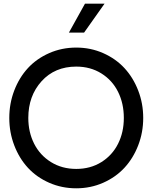

<svg xmlns="http://www.w3.org/2000/svg" viewBox="-20 -1020 842 1050"><path d="M444.8 -1000H551.8L439.9 -841.8H356.9ZM397 9.8Q317.9 9.8 249 -20.5Q180.2 -50.8 132.6 -102.5Q85 -154.3 57.9 -225.1Q30.8 -295.9 30.8 -375Q30.8 -454.1 57.9 -524.9Q85 -595.7 132.6 -647.5Q180.2 -699.2 249 -729.5Q317.9 -759.8 397 -759.8Q475.6 -759.8 544.2 -729.5Q612.8 -699.2 660.6 -647.5Q708.5 -595.7 735.8 -524.9Q763.2 -454.1 763.2 -375Q763.2 -295.9 735.8 -225.1Q708.5 -154.3 660.6 -102.5Q612.8 -50.8 544.2 -20.5Q475.6 9.8 397 9.8ZM657.2 -375Q657.2 -454.1 625.7 -517.6Q594.2 -581.1 534.4 -618.4Q474.6 -655.8 397 -655.8Q279.8 -655.8 207.3 -575.7Q134.8 -495.6 134.8 -375Q134.8 -297.4 166.7 -234.1Q198.7 -170.9 259 -133.5Q319.3 -96.2 397 -96.2Q474.6 -96.2 534.4 -133.5Q594.2 -170.9 625.7 -233.9Q657.2 -296.9 657.2 -375Z"/></svg>

Font: Oakes Grotesk Medium
Style: Regular
Weight: 500
Designer: Samuel Oakes
Foundry: Samuel Oakes
Version: Version 1.000;PS 001.000;hotconv 1.0.88;makeotf.lib2.5.64775